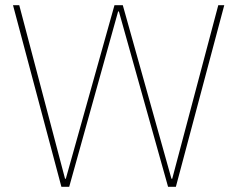

<svg xmlns="http://www.w3.org/2000/svg" viewBox="-20 -718 912 738"><path d="M246 0H216L30 -698H54L230 -31H233L420 -698H452L639 -31H642L819 -698H842L656 0H626L437 -674H434Z"/></svg>

Font: IBM Plex Sans Thin
Style: Regular
Weight: 100
Designer: Mike Abbink, Paul van der Laan, Pieter van Rosmalen
Foundry: Bold Monday
Version: Version 3.0